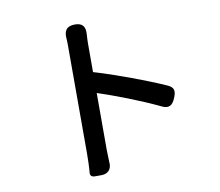

<svg xmlns="http://www.w3.org/2000/svg" viewBox="-85 -874 1151 1005"><g transform="rotate(-10 490.0 -371.5)"><path d="M425 -247V-399C516 -369 645 -320 745 -272C782 -253 803 -264 819 -302C833 -336 833 -356 799 -372C696 -418 540 -476 425 -510V-663C425 -677 426 -693 427 -709C430 -751 416 -772 374 -772C330 -772 314 -748 319 -704C320 -689 320 -675 320 -663C320 -580 320 -159 320 -96C320 -66 319 -26 316 6C314 19 323 29 339 29H372H375C410 29 431 6 427 -30C426 -55 425 -80 425 -96Z"/></g></svg>

Font: GenSenRounded2 TW M
Style: Regular
Weight: 500
Version: Version 2.100;PS 2.1;hotconv 16.6.51;makeotf.lib2.5.65220 DE